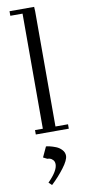

<svg xmlns="http://www.w3.org/2000/svg" viewBox="-111 -768 494 1111"><g transform="rotate(-10 136.0 -212.5)"><path d="M32.2 -702.1V-729H176.8L178.2 -702.1V-25.9H252V0H58.1V-25.9H104V-702.1ZM76.2 138.2 104 78.1Q111.3 78.1 126.7 81.8Q142.1 85.4 161.4 93Q180.7 100.6 194.8 116Q209 131.3 209 150.9Q209 176.8 175 221.4Q141.1 266.1 100.1 304.2L82 287.1Q141.1 228 141.1 189Q141.1 173.3 132.1 163.8Q123 154.3 114.7 152.1Q106.4 149.9 99.1 149.9Z"/></g></svg>

Font: Dehuti Alt
Style: Book
Weight: 400
Version: Version 1.2